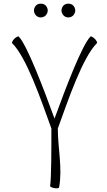

<svg xmlns="http://www.w3.org/2000/svg" viewBox="-20 -1017 581 1046"><path d="M240 -960C240 -970 236 -979 229 -987C222 -994 212 -997 202 -997C192 -997 183 -994 176 -987C169 -979 165 -970 165 -960C165 -950 169 -941 176 -933C183 -926 192 -922 202 -922C212 -922 222 -926 229 -933C236 -941 240 -950 240 -960ZM390 -960C390 -970 386 -979 379 -987C372 -994 362 -997 352 -997C342 -997 333 -994 326 -987C319 -979 315 -970 315 -960C315 -950 319 -941 326 -933C333 -926 342 -922 352 -922C362 -922 372 -926 379 -933C386 -941 390 -950 390 -960ZM46 -782C124 -705 201 -480 260 -317C260 -215 260 -45 253 -4C252 0 262 5 276 8C290 10 301 9 302 4C321 -102 295 -209 295 -317C353 -477 430 -704 508 -782C511 -785 506 -796 496 -806C486 -815 476 -821 473 -818C427 -772 339 -541 277 -371C215 -541 127 -772 82 -818C79 -821 68 -815 58 -806C49 -796 43 -785 46 -782Z"/></svg>

Font: Nupuram Condensed Thin
Style: Regular
Weight: 100
Width: 3
Designer: Santhosh Thottingal (santhosh.thottingal@gmail.com)
Foundry: SMC
Version: Version 1.000